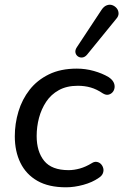

<svg xmlns="http://www.w3.org/2000/svg" viewBox="-20 -788 525 817"><path d="M261 9Q187 9 139 -18.5Q91 -46 67 -95Q43 -144 43 -208Q43 -262 58.5 -313.5Q74 -365 106 -406Q138 -447 188 -471.5Q238 -496 307 -496Q344 -496 379.5 -486Q415 -476 442 -460Q457 -450 463 -438.5Q469 -427 467.5 -415Q466 -403 458.5 -395Q451 -387 440.5 -385Q430 -383 417 -391Q392 -408 366.5 -415.5Q341 -423 311 -423Q264 -423 230.5 -404.5Q197 -386 176.5 -355Q156 -324 146 -286.5Q136 -249 136 -209Q136 -143 168 -103.5Q200 -64 272 -64Q295 -64 320 -71Q345 -78 371 -94Q382 -101 392.5 -99Q403 -97 410 -89.5Q417 -82 419.5 -71.5Q422 -61 417.5 -50Q413 -39 400 -31Q373 -12 334.5 -1.5Q296 9 261 9ZM351 -556Q342 -545 331 -543.5Q320 -542 311.5 -548Q303 -554 301 -564.5Q299 -575 307 -587L412 -746Q422 -761 434.5 -765.5Q447 -770 458 -766Q469 -762 476.5 -753Q484 -744 484.5 -731.5Q485 -719 474 -707Z"/></svg>

Font: Nunito Medium
Style: Italic
Weight: 500
Designer: Vernon Adams
Foundry: Vernon Adams
Version: Version 3.601